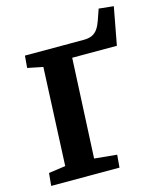

<svg xmlns="http://www.w3.org/2000/svg" viewBox="-123 -926 840 1013"><g transform="rotate(-15 297.0 -419.5)"><path d="M36 -69 128 -82 152 -617 68 -634 73.5 -700H394Q422.5 -700 441 -708.7Q459.5 -717.5 471.8 -735.5Q484 -753.5 493 -780L513.5 -839L594 -830.5L555.5 -624.5H311.5L285.5 -81L408.5 -69L402.5 0H29.5Z"/></g></svg>

Font: Literata
Style: Italic
Weight: 400
Italic angle: -2°
Designer: Latin by Veronika Burian and Jose Scaglione. Greek by Irene Vlachou. Cyrillic by Vera Evstafieva
Foundry: TypeTogether
Version: Version 3.103;gftools[0.9.29]